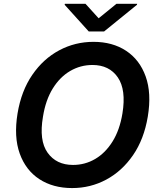

<svg xmlns="http://www.w3.org/2000/svg" viewBox="-20 -951 815 981"><path d="M735.1 -355.1Q715.9 -239.7 659.6 -158Q603.3 -76.3 522.7 -33.2Q442.1 9.9 348.7 9.9Q251.1 9.9 181.3 -35.5Q111.5 -81 80.8 -166.4Q50.1 -251.8 69.6 -371.1Q88.8 -486.9 145.1 -568.7Q201.3 -650.6 282.5 -693.9Q363.6 -737.2 457.7 -737.2Q554.7 -737.2 624.1 -691.6Q693.5 -646 724.3 -560.4Q755 -474.8 735.1 -355.1ZM605.5 -371.1Q625.4 -492.2 581.9 -555.6Q538.4 -619 452.4 -619Q391 -619 338.4 -588.2Q285.9 -557.5 249.5 -498.6Q213.1 -439.6 199.6 -355.1Q178.6 -233.3 223.2 -170.8Q267.8 -108.3 353 -108.3Q414.4 -108.3 466.4 -138.8Q518.5 -169.4 555 -228Q591.6 -286.6 605.5 -371.1ZM416.9 -931.5 484 -857.6 574.9 -931.5H680.8L679.7 -926.5L511.7 -790.1H433.6L310.4 -926.5L311.4 -931.5Z"/></svg>

Font: Inter UI Semi Bold
Style: Italic
Weight: 600
Italic angle: -9.39999°
Designer: Rasmus Andersson
Foundry: rsms
Version: 3.2;8d6f07862